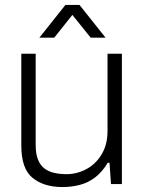

<svg xmlns="http://www.w3.org/2000/svg" viewBox="-20 -743 584 775"><path d="M232 12Q157 12 111.5 -25Q66 -62 66 -155V-526H124V-158Q124 -122 133.5 -98.5Q143 -75 160 -62.5Q177 -50 199.5 -45Q222 -40 249 -40Q290 -40 328 -60Q366 -80 390 -119.5Q414 -159 414 -214V-526H472V0H428L422 -86H415Q392 -48 363.5 -26.5Q335 -5 301.5 3.5Q268 12 232 12ZM139 -591 244 -723H301L406 -591H346L255 -704H289L199 -591Z"/></svg>

Font: Archivo SemiBold ExtraLight
Style: Regular
Weight: 250
Version: Version 2.001